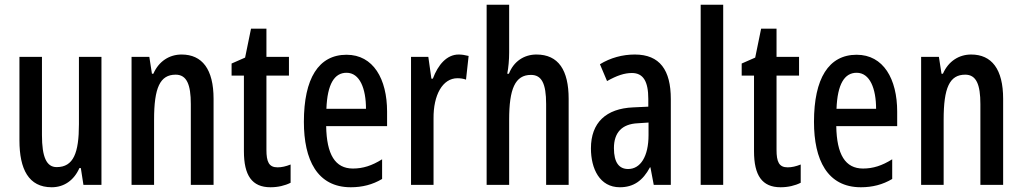

<svg xmlns="http://www.w3.org/2000/svg" viewBox="-20 -780 4313 810"><path d="M408 -540H313V-256C313 -135 290 -75 219 -75C176 -75 157 -118 157 -210V-540H62V-188C62 -66 101 10 198 10C250 10 292 -19 315 -71H321L332 0H408Z M746 -550C695 -550 650 -522 627 -469H621L610 -540H535V0H630V-275C630 -410 655 -465 721 -465C768 -465 785 -423 785 -341V0H881V-363C881 -488 833 -550 746 -550Z M1151 -74C1114 -74 1104 -98 1104 -148V-461H1199V-540H1104V-659H1039L1014 -537L957 -512V-461H1009V-142C1009 -40 1043 10 1121 10C1153 10 1182 3 1206 -9V-86C1186 -78 1168 -74 1151 -74Z M1442 -549C1324 -549 1262 -449 1262 -266C1262 -106 1318 10 1460 10C1508 10 1552 -1 1592 -25V-108C1549 -81 1511 -69 1469 -69C1394 -69 1358 -128 1356 -248H1613V-309C1613 -447 1555 -549 1442 -549ZM1442 -473C1498 -473 1524 -406 1524 -321H1357C1361 -426 1391 -473 1442 -473Z M1915 -550C1865 -550 1828 -507 1806 -448H1800L1787 -540H1714V0H1809V-280C1808 -379 1847 -450 1910 -450C1922 -450 1936 -448 1946 -444L1957 -544C1941 -548 1928 -550 1915 -550Z M2128 -558V-760H2033V0H2128V-275C2128 -405 2153 -464 2220 -464C2265 -464 2284 -428 2284 -341V0H2379V-363C2379 -484 2336 -550 2243 -550C2191 -550 2147 -521 2127 -469H2120C2125 -494 2128 -528 2128 -558Z M2658 -550C2606 -550 2555 -536 2511 -509L2541 -438C2582 -461 2614 -472 2646 -472C2694 -472 2715 -436 2715 -363V-330L2651 -327C2537 -322 2473 -263 2473 -154C2473 -68 2510 10 2595 10C2653 10 2692 -18 2722 -74H2724L2738 0H2810V-362C2810 -484 2764 -550 2658 -550ZM2671 -260 2716 -263V-210C2716 -120 2682 -67 2630 -67C2592 -67 2570 -94 2570 -155C2570 -220 2603 -257 2671 -260Z M3031 0V-760H2936V0Z M3303 -74C3266 -74 3256 -98 3256 -148V-461H3351V-540H3256V-659H3191L3166 -537L3109 -512V-461H3161V-142C3161 -40 3195 10 3273 10C3305 10 3334 3 3358 -9V-86C3338 -78 3320 -74 3303 -74Z M3594 -549C3476 -549 3414 -449 3414 -266C3414 -106 3470 10 3612 10C3660 10 3704 -1 3744 -25V-108C3701 -81 3663 -69 3621 -69C3546 -69 3510 -128 3508 -248H3765V-309C3765 -447 3707 -549 3594 -549ZM3594 -473C3650 -473 3676 -406 3676 -321H3509C3513 -426 3543 -473 3594 -473Z M4077 -550C4026 -550 3981 -522 3958 -469H3952L3941 -540H3866V0H3961V-275C3961 -410 3986 -465 4052 -465C4099 -465 4116 -423 4116 -341V0H4212V-363C4212 -488 4164 -550 4077 -550Z"/></svg>

Font: Noto Sans Malayalam ExtraCondensed Medium
Style: Regular
Weight: 500
Width: 2
Designer: Jelle Bosma - Monotype Design Team
Foundry: Monotype Imaging Inc.
Version: Version 2.104